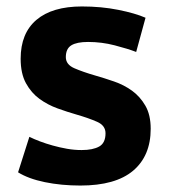

<svg xmlns="http://www.w3.org/2000/svg" viewBox="-20 -560 523 595"><path d="M71 -136Q85 -129 103.5 -122Q122 -115 143.5 -109Q165 -103 187.5 -99Q210 -95 233 -95Q268 -95 287.5 -106Q307 -117 307 -147Q307 -171 281 -182.5Q255 -194 217 -205Q189 -213 158.5 -224Q128 -235 102.5 -253.5Q77 -272 60.5 -302Q44 -332 44 -378Q44 -457 93 -498.5Q142 -540 234 -540Q294 -540 346.5 -529.5Q399 -519 431 -505L402 -399Q376 -409 335.5 -419.5Q295 -430 253 -430Q218 -430 201 -419.5Q184 -409 184 -383Q184 -360 210.5 -348.5Q237 -337 275 -326Q303 -318 333.5 -307.5Q364 -297 389 -279Q414 -261 430.5 -232.5Q447 -204 447 -161Q447 -77 392.5 -31Q338 15 229 15Q170 15 119 4.5Q68 -6 36 -26Z"/></svg>

Font: PT Sans Caption
Style: Bold
Weight: 700
Designer: A.Korolkova, O.Umpeleva, V.Yefimov
Foundry: ParaType Ltd
Version: Version 2.003W OFL